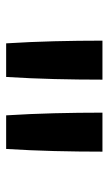

<svg xmlns="http://www.w3.org/2000/svg" viewBox="119 -932 361 640"><g transform="rotate(90 300.0 -611.5)"><path d="M124 -451Q119 -531 117 -611Q115 -691 115 -772H245Q245 -691 243 -611Q241 -531 236 -451ZM364 -451Q359 -531 357 -611Q355 -691 355 -772H485Q485 -691 483 -611Q481 -531 476 -451Z"/></g></svg>

Font: Iosevka Curly Slab Extended
Style: Bold
Weight: 700
Width: 7
Monospace: yes
Designer: Belleve Invis
Foundry: Belleve Invis
Version: Version 11.1.0; ttfautohint (v1.8.3)